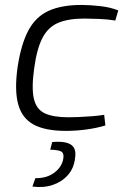

<svg xmlns="http://www.w3.org/2000/svg" viewBox="-20 -517 521 776"><path d="M310 -497Q342 -497 383.5 -492.5Q425 -488 458 -475L446 -434Q417 -439 380.5 -440.5Q344 -442 321 -442Q257 -442 216 -425Q175 -408 152 -364.5Q129 -321 118 -240Q107 -160 117 -117.5Q127 -75 161 -59Q195 -43 257 -43Q273 -43 297 -44Q321 -45 349 -47Q377 -49 401 -53L406 -10Q370 1 328 6.5Q286 12 247 12Q163 12 116 -13.5Q69 -39 53.5 -95.5Q38 -152 51 -245Q65 -338 94.5 -393.5Q124 -449 176 -473Q228 -497 310 -497ZM191 57Q225 54 247.5 59.5Q270 65 279 80.5Q288 96 283 125Q278 164 254 191Q230 218 193 230.5Q156 243 111 237L123 203Q169 204 200 180.5Q231 157 236 123Q239 103 228.5 96Q218 89 183 88Z"/></svg>

Font: Exo 2 Light
Style: Italic
Weight: 300
Italic angle: -8°
Designer: Natanael Gama
Foundry: Natanael Gama
Version: Version 2.010